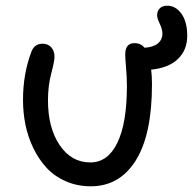

<svg xmlns="http://www.w3.org/2000/svg" viewBox="-20 -608 684 676"><path d="M299.8 47.9Q251.5 47.9 211.2 30Q170.9 12.2 143.6 -17.6Q116.2 -47.4 97.2 -86.9Q78.1 -126.5 69.6 -168.9Q61 -211.4 61 -255.9Q61 -347.2 89.8 -423.8Q100.1 -454.1 129.9 -454.1Q148.9 -454.1 160.4 -441.4Q171.9 -428.7 171.9 -408.2Q171.9 -392.6 160.4 -349.1Q148.9 -305.7 148.9 -254.9Q148.9 -157.7 190.2 -96.9Q231.4 -36.1 297.9 -36.1Q359.9 -36.1 393.3 -105.5Q426.8 -174.8 426.8 -305.2Q426.8 -336.4 423.8 -369.6Q420.9 -402.8 420.9 -416Q420.9 -456.1 453.1 -456.1Q476.1 -456.1 488.8 -439.9Q520 -441.9 535.9 -455.1Q551.8 -468.3 551.8 -490.2Q551.8 -504.9 542.5 -524.2Q533.2 -543.5 533.2 -554.2Q533.2 -569.3 542.5 -578.6Q551.8 -587.9 568.8 -587.9Q598.6 -587.9 618.9 -559.6Q639.2 -531.2 639.2 -481.9Q639.2 -432.1 606.7 -400.6Q574.2 -369.1 512.2 -362.8Q515.1 -340.3 515.1 -312Q515.1 -133.8 458 -43Q400.9 47.9 299.8 47.9Z"/></svg>

Font: Shantell Sans Bouncy
Style: Regular
Weight: 400
Designer: Stephen Nixon, Anya Danilova, Shantell Martin
Foundry: Arrow Type
Version: Version 1.006;[9816181b4]